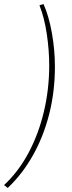

<svg xmlns="http://www.w3.org/2000/svg" viewBox="-74 -750 356 944"><path d="M-36 174 -54 160Q17 94 66.5 1Q116 -92 142 -202Q168 -312 168 -428Q168 -503 156 -583.5Q144 -664 120 -724L140 -730Q166 -672 181 -588.5Q196 -505 196 -422Q196 -300 168 -189.5Q140 -79 88 13.5Q36 106 -36 174Z"/></svg>

Font: Source Sans Variable
Style: Italic
Weight: 200
Italic angle: -11°
Designer: Paul D. Hunt
Foundry: Adobe Systems Incorporated
Version: Version 3.006;hotconv 1.0.111;makeotfexe 2.5.65597